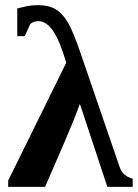

<svg xmlns="http://www.w3.org/2000/svg" viewBox="-20 -724 534 744"><path d="M11.7 0V-24.4L236.8 -481L223.6 -522Q183.6 -642.1 128.4 -642.1Q111.3 -642.1 97.2 -630.9L76.2 -584H46.9V-691.4Q57.6 -693.8 66.7 -696Q75.7 -698.2 84.7 -700.2Q93.8 -702.1 103.8 -703.1Q113.8 -704.1 127.4 -704.1Q168.5 -704.1 195.3 -688.2Q222.2 -672.4 243.2 -636.5Q264.2 -600.6 292.5 -517.1L443.8 -76.2Q455.1 -42 494.1 -31.7V0H396L289.6 -321.3Q281.2 -298.8 265.6 -258.5Q250 -218.3 154.8 0Z"/></svg>

Font: Liberation Serif
Style: Bold
Weight: 700
Designer: Steve Matteson
Foundry: Ascender Corporation
Version: Version 2.1.5